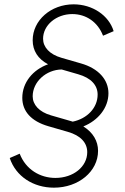

<svg xmlns="http://www.w3.org/2000/svg" viewBox="-20 -777 577 887"><path d="M229 90C343 90 433 15 433 -80C433 -125 410 -165 365 -193C433 -220 481 -279 481 -346C481 -409 435 -461 354 -484L264 -510C208 -526 179 -560 179 -598C179 -661 240 -712 314 -712C378 -712 432 -675 456 -612L505 -633C483 -706 407 -757 320 -757C215 -757 131 -683 131 -591C131 -543 155 -505 202 -480C132 -455 83 -396 83 -325C83 -263 124 -217 203 -194L293 -168C353 -151 383 -117 383 -74C383 -7 319 45 236 45C165 45 99 6 71 -67L25 -47C53 38 134 90 229 90ZM131 -332C131 -399 193 -455 265 -456L341 -434C401 -417 431 -383 431 -340C431 -279 383 -229 316 -215L306 -218L216 -244C160 -260 131 -294 131 -332Z"/></svg>

Font: Mluvka ExtraLight
Style: Italic
Weight: 200
Italic angle: -8°
Designer: Modified by Jiří Krblich, Original typeface by Gumpita Rahayu
Foundry: Gumpita Rahayu & Jiří Krblich
Version: Version 2.000;Glyphs 3.1.1 (3134)